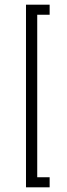

<svg xmlns="http://www.w3.org/2000/svg" viewBox="-20 -760 287 820"><path d="M91 40V-740H192V-697H139V-3H192V40Z"/></svg>

Font: Raleway-v4020 Light
Style: Regular
Weight: 300
Designer: Matt McInerney, Pablo Impallari, Rodrigo Fuenzalida
Foundry: Matt McInerney, Pablo Impallari, Rodrigo Fuenzalida
Version: Version 4.020;PS 004.020;hotconv 1.0.88;makeotf.lib2.5.64775